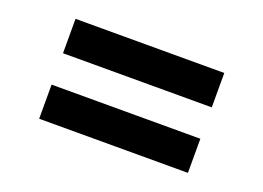

<svg xmlns="http://www.w3.org/2000/svg" viewBox="-65 -686 907 661"><g transform="rotate(20 388.5 -356.0)"><path d="M661 -413V-539H116V-413ZM661 -173V-298H116V-173Z"/></g></svg>

Font: Matrixport Bold
Style: Regular
Weight: 600
Designer: Ninad Kale (Devanagari), Jonny Pinhorn (Latin)
Foundry: Indian Type Foundry
Version: Version 2.000;PS 1.0;hotconv 1.0.79;makeotf.lib2.5.61930; tt